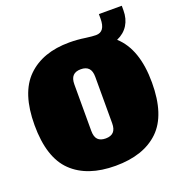

<svg xmlns="http://www.w3.org/2000/svg" viewBox="-157 -1027 1106 1174"><g transform="rotate(-20 396.0 -439.5)"><path d="M778 -389Q778 -178 678.5 -82Q579 14 396 14Q213 14 113.5 -82Q14 -178 14 -389Q14 -598 113 -695Q212 -792 386 -792Q438 -792 490 -784Q534 -778 556 -778Q616 -778 616 -863V-893H765V-863Q765 -808 740 -768Q715 -728 667 -707Q778 -607 778 -389ZM464 -540Q464 -578 447 -596Q430 -614 396 -614Q362 -614 345 -596Q328 -578 328 -540V-238Q328 -199 345 -181.5Q362 -164 396 -164Q430 -164 447 -182Q464 -200 464 -238Z"/></g></svg>

Font: Alfa Slab One
Style: Regular
Weight: 400
Designer: JM Sole
Foundry: JM Sole
Version: Version 2.000